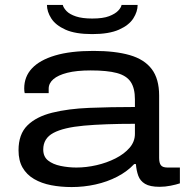

<svg xmlns="http://www.w3.org/2000/svg" viewBox="-20 -745 750 777"><path d="M270 12Q226 12 187 4.5Q148 -3 118 -20.5Q88 -38 71.5 -66.5Q55 -95 55 -137Q55 -202 91 -237.5Q127 -273 191.5 -289Q256 -305 341.5 -308.5Q427 -312 526 -312V-343Q526 -388 509 -413.5Q492 -439 453 -449.5Q414 -460 347 -460Q290 -460 252.5 -450.5Q215 -441 196 -424.5Q177 -408 177 -386V-368H80Q79 -372 78.5 -376.5Q78 -381 78 -387Q78 -435 109.5 -468.5Q141 -502 203 -520.5Q265 -539 358 -539Q446 -539 505 -522Q564 -505 594 -465.5Q624 -426 624 -358V-106Q624 -86 631 -76.5Q638 -67 658 -67H708V-3Q693 2 670.5 6.5Q648 11 626 11Q587 11 567 -1Q547 -13 539.5 -34Q532 -55 530 -81H523Q495 -51 454.5 -30Q414 -9 366.5 1.5Q319 12 270 12ZM289 -67Q329 -67 370.5 -76.5Q412 -86 447.5 -104Q483 -122 504.5 -147Q526 -172 526 -203V-244Q402 -244 319.5 -236.5Q237 -229 196 -207Q155 -185 155 -140Q155 -111 174.5 -95.5Q194 -80 225.5 -73.5Q257 -67 289 -67ZM353 -607Q285 -607 245 -625Q205 -643 187.5 -670.5Q170 -698 170 -725H234Q237 -713 249.5 -700Q262 -687 287.5 -678.5Q313 -670 353 -670Q397 -670 421.5 -679.5Q446 -689 458 -701.5Q470 -714 472 -725H537Q537 -698 519.5 -670.5Q502 -643 461.5 -625Q421 -607 353 -607Z"/></svg>

Font: Archivo Expanded
Style: Regular
Weight: 400
Width: 7
Designer: Hector Gatti
Foundry: Omnibus-Type
Version: Version 2.001